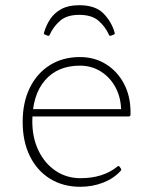

<svg xmlns="http://www.w3.org/2000/svg" viewBox="-20 -711 575 737"><path d="M284 -691Q346 -691 377 -659.5Q408 -628 420 -586Q422 -580 416 -578L406 -574Q400 -572 398 -578Q384 -609 358 -631.5Q332 -654 284 -654Q237 -654 211 -631.5Q185 -609 171 -578Q169 -572 163 -574L153 -578Q147 -580 149 -586Q157 -614 173 -638Q189 -662 216 -676.5Q243 -691 284 -691ZM288 6Q222 6 172 -25Q122 -56 94.5 -112Q67 -168 67 -243Q67 -318 94.5 -374Q122 -430 171.5 -461Q221 -492 287 -492Q343 -492 387 -464.5Q431 -437 456 -389.5Q481 -342 481 -280Q481 -277 481 -274.5Q481 -272 481 -270Q480 -264 474 -264H89V-292H458L443 -273Q444 -275 444.5 -278Q445 -281 445 -284Q445 -334 424.5 -373.5Q404 -413 368 -436Q332 -459 287 -459Q201 -459 152.5 -402.5Q104 -346 104 -245Q104 -182 128 -132.5Q152 -83 194 -55Q236 -27 289 -27Q376 -27 431 -72Q436 -76 439 -71L444 -64Q447 -59 443 -55Q417 -26 376 -10Q335 6 288 6Z"/></svg>

Font: Hahmlet Thin
Style: Regular
Weight: 250
Version: Version 1.002